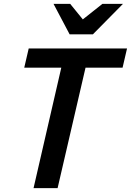

<svg xmlns="http://www.w3.org/2000/svg" viewBox="-20 -970 675 990"><path d="M153 0 296 -621H105L128 -720H635L612 -621H421L277 0ZM339 -793 256 -950H342L407 -870L508 -950H614L459 -793Z"/></svg>

Font: Instrument Sans SemiCondensed SemiBold Italic
Style: Regular
Weight: 600
Width: 4
Italic angle: -13°
Designer: Rodrigo Fuenzalida
Foundry: fragTYPE
Version: Version 1.000; ttfautohint (v1.8.4.7-5d5b);gftools[0.9.28]